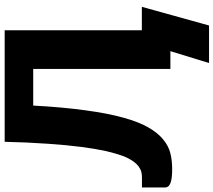

<svg xmlns="http://www.w3.org/2000/svg" viewBox="-68 -702 938 844"><g transform="rotate(-90 401.0 -280.0)"><path d="M689.9 -125.5H793L710.9 169.9H545.9L598.1 0H520V-603H358.9Q352.1 -474.6 337.9 -372.1Q324.7 -274.4 305.7 -206.5Q286.6 -137.7 262.7 -96.7Q238.8 -55.2 210 -31.7Q181.2 -7.8 148.9 0Q117.2 7.8 80.1 7.8Q36.1 7.8 17.6 0Q-1 -7.3 -1 -22.5V-125H41Q53.7 -125 64 -127Q75.2 -128.9 88.4 -137.7Q100.6 -145.5 113.3 -162.6Q127.9 -183.6 137.2 -208.5Q148.4 -238.8 158.7 -282.2Q169.4 -331.5 176.8 -389.2Q185.5 -455.6 190.9 -535.6Q197.8 -634.8 199.7 -728.5H689.9Z"/></g></svg>

Font: Lato-ExtraBold
Style: Regular
Weight: 500
Designer: Lukasz Dziedzic with Adam Twardoch and Botio Nikoltchev
Foundry: tyPoland Lukasz Dziedzic
Version: ""